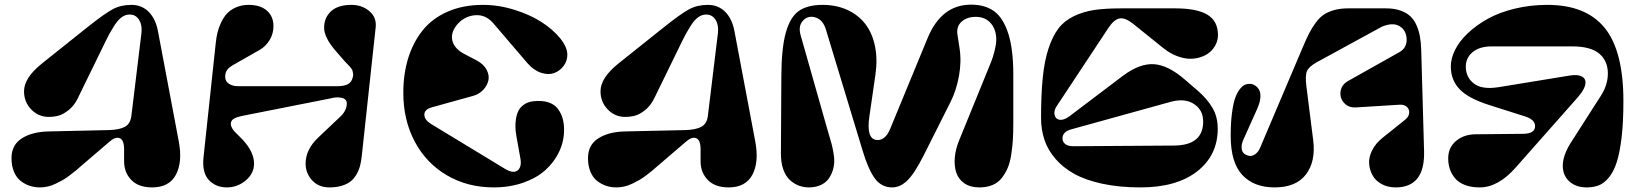

<svg xmlns="http://www.w3.org/2000/svg" viewBox="-20 -796 7106 831"><path d="M189.9 -227.1 448.2 -232.9Q495.6 -233.9 520.3 -247.1Q544.9 -260.3 548.8 -295.9L591.8 -649.9Q596.7 -690.9 579.1 -714.4Q561.5 -737.8 529.8 -731.9Q515.1 -729 500.7 -716.6Q486.3 -704.1 472.4 -681.4Q458.5 -658.7 453.1 -648.7Q447.8 -638.7 437 -617.2L315.9 -369.1Q300.8 -338.4 277.1 -319.6Q253.4 -300.8 233.2 -295.4Q212.9 -290 190.9 -290Q146.5 -290 115.2 -322.3Q84 -354.5 84 -400.9Q84 -458.5 160.2 -520L360.8 -680.2Q432.1 -736.8 467.5 -755.9Q502.9 -774.9 548.8 -774.9Q593.3 -774.9 623 -745.4Q652.8 -715.8 663.1 -664.1L753.9 -183.1Q770.5 -95.2 741.5 -40Q712.4 15.1 638.2 15.1Q579.6 15.1 548.3 -17.1Q517.1 -49.3 517.1 -98.1V-149.9Q517.1 -189.9 498.3 -197.8Q479.5 -205.6 453.1 -182.1L355 -98.1Q350.6 -94.7 334 -80.1Q317.4 -65.4 308.6 -58.1Q299.8 -50.8 282.5 -37.6Q265.1 -24.4 251.7 -16.8Q238.3 -9.3 221.2 -1Q204.1 7.3 187 11.2Q169.9 15.1 152.8 15.1Q129.9 15.1 108.9 8.3Q87.9 1.5 69.6 -12.7Q51.3 -26.9 40.5 -52.5Q29.8 -78.1 29.8 -111.8Q29.8 -168.5 74.2 -197Q118.7 -225.6 189.9 -227.1Z M1501 -774.9Q1546.4 -774.9 1578.4 -748Q1610.4 -721.2 1606 -678.2L1545.9 -122.1Q1543.5 -98.6 1538.8 -80.1Q1534.2 -61.5 1523.9 -43Q1513.7 -24.4 1499 -12.2Q1484.4 0 1460.7 7.6Q1437 15.1 1405.8 15.1Q1358.4 15.1 1330.6 -15.9Q1302.7 -46.9 1302.7 -87.9Q1302.7 -149.4 1357.9 -201.2L1450.7 -289.1Q1481 -316.4 1481 -348.1Q1481 -367.7 1458.7 -372.6Q1436.5 -377.4 1410.6 -370.1L1030.8 -294.9Q1000 -288.6 989.5 -280.5Q979 -272.5 979 -259.8Q979 -251.5 984.1 -242.2Q989.3 -232.9 995.1 -226.8Q1001 -220.7 1012.7 -209.2Q1024.4 -197.8 1030.8 -190.9Q1079.6 -137.7 1079.6 -87.9Q1079.6 -45.4 1043.7 -15.1Q1007.8 15.1 961.9 15.1Q914.1 15.1 884 -16.8Q854 -48.8 860.8 -115.2L913.6 -607.9Q916 -632.3 920.9 -653.3Q925.8 -674.3 936.5 -697.5Q947.3 -720.7 962.2 -737.1Q977.1 -753.4 1001.5 -764.2Q1025.9 -774.9 1056.6 -774.9Q1106.9 -774.9 1135.3 -749.8Q1163.6 -724.6 1163.6 -683.1Q1163.6 -650.4 1147.2 -623Q1130.9 -595.7 1104 -580.1L989.7 -515.1Q968.8 -502.9 961.7 -491.2Q954.6 -479.5 954.6 -463.9Q954.6 -444.3 970.5 -433.6Q986.3 -422.9 1012.7 -422.9H1438Q1469.7 -422.9 1486.1 -431.9Q1502.4 -440.9 1506.8 -461.9Q1509.8 -468.8 1508.1 -477.1Q1506.3 -485.4 1505.9 -489.3Q1505.4 -493.2 1500.5 -499.5Q1495.6 -505.9 1492.9 -508.8Q1490.2 -511.7 1484.1 -518.1Q1478 -524.4 1474.6 -527.8L1431.6 -577.1Q1382.8 -634.3 1382.8 -675.8Q1382.8 -719.7 1412.8 -747.3Q1442.9 -774.9 1501 -774.9Z M2070.3 -774.9Q2138.7 -774.9 2207 -753.4Q2275.4 -731.9 2324.7 -700Q2374 -668 2404.8 -629.9Q2435.5 -591.8 2435.5 -559.1Q2435.5 -531.7 2419.2 -510.3Q2402.8 -488.8 2378.2 -479.7Q2353.5 -470.7 2321.5 -481.2Q2289.6 -491.7 2261.7 -523.9L2114.7 -695.8Q2077.6 -738.8 2023.9 -728.5Q1982.4 -720.2 1955.6 -686Q1926.8 -648.9 1940.4 -611.8Q1951.7 -582.5 1988.8 -563L2043.5 -534.2Q2073.7 -518.1 2086.2 -494.1Q2098.6 -470.2 2093.8 -448Q2088.9 -425.8 2071.3 -407Q2053.7 -388.2 2027.3 -380.9L1847.7 -331.1Q1816.4 -321.8 1816.7 -299.3Q1816.9 -276.9 1846.7 -258.8L2169.4 -63Q2203.6 -43.9 2221.2 -59.1Q2238.8 -74.2 2232.4 -109.9L2215.3 -205.1Q2211.9 -224.6 2210.9 -242.4Q2210 -260.3 2213.1 -280.8Q2216.3 -301.3 2224.1 -316.9Q2231.9 -332.5 2248.8 -344Q2265.6 -355.5 2289.6 -357.9Q2326.2 -361.8 2352.8 -353.3Q2379.4 -344.7 2393.8 -325.9Q2408.2 -307.1 2414.8 -284.4Q2421.4 -261.7 2421.4 -233.9Q2421.4 -185.1 2400.4 -140.1Q2379.4 -95.2 2341.3 -60.5Q2303.2 -25.9 2244.9 -5.4Q2186.5 15.1 2116.7 15.1Q2003.4 15.1 1914.1 -37.4Q1824.7 -89.8 1775.1 -183.1Q1725.6 -276.4 1725.6 -394Q1725.6 -475.6 1746.6 -543.9Q1767.6 -612.3 1809.1 -664.3Q1850.6 -716.3 1917.5 -745.6Q1984.4 -774.9 2070.3 -774.9Z M2685.1 -227.1 2943.4 -232.9Q2990.7 -233.9 3015.4 -247.1Q3040 -260.3 3043.9 -295.9L3086.9 -649.9Q3091.8 -690.9 3074.2 -714.4Q3056.6 -737.8 3024.9 -731.9Q3010.3 -729 2995.8 -716.6Q2981.4 -704.1 2967.5 -681.4Q2953.6 -658.7 2948.2 -648.7Q2942.9 -638.7 2932.1 -617.2L2811 -369.1Q2795.9 -338.4 2772.2 -319.6Q2748.5 -300.8 2728.3 -295.4Q2708 -290 2686 -290Q2641.6 -290 2610.4 -322.3Q2579.1 -354.5 2579.1 -400.9Q2579.1 -458.5 2655.3 -520L2856 -680.2Q2927.2 -736.8 2962.6 -755.9Q2998 -774.9 3043.9 -774.9Q3088.4 -774.9 3118.2 -745.4Q3147.9 -715.8 3158.2 -664.1L3249 -183.1Q3265.6 -95.2 3236.6 -40Q3207.5 15.1 3133.3 15.1Q3074.7 15.1 3043.5 -17.1Q3012.2 -49.3 3012.2 -98.1V-149.9Q3012.2 -189.9 2993.4 -197.8Q2974.6 -205.6 2948.2 -182.1L2850.1 -98.1Q2845.7 -94.7 2829.1 -80.1Q2812.5 -65.4 2803.7 -58.1Q2794.9 -50.8 2777.6 -37.6Q2760.3 -24.4 2746.8 -16.8Q2733.4 -9.3 2716.3 -1Q2699.2 7.3 2682.1 11.2Q2665 15.1 2647.9 15.1Q2625 15.1 2604 8.3Q2583 1.5 2564.7 -12.7Q2546.4 -26.9 2535.6 -52.5Q2524.9 -78.1 2524.9 -111.8Q2524.9 -168.5 2569.3 -197Q2613.8 -225.6 2685.1 -227.1Z M3769 -473.1 3743.2 -294.9Q3727.1 -189.9 3778.8 -189.9Q3813 -189.9 3833 -238.8L3995.1 -631.8Q4054.7 -775.9 4183.1 -775.9Q4243.2 -775.9 4282.5 -747.6Q4321.8 -719.2 4343.8 -651.4Q4365.7 -583.5 4365.7 -473.1V-262.2Q4365.7 -221.7 4363.8 -190.9Q4361.8 -160.2 4356.7 -126.5Q4351.6 -92.8 4341.3 -68.8Q4331.1 -44.9 4315.2 -24.9Q4299.3 -4.9 4274.9 5.1Q4250.5 15.1 4218.8 15.1Q4179.7 15.1 4154.1 -2.4Q4128.4 -20 4118.9 -48.8Q4109.4 -77.6 4112.5 -114.3Q4115.7 -150.9 4131.8 -189.9L4270 -528.8Q4277.8 -548.3 4284.9 -576.7Q4292 -605 4292 -624Q4292 -668 4268.1 -695.6Q4244.1 -723.1 4203.1 -723.1Q4166 -723.1 4142.3 -702.6Q4118.7 -682.1 4124 -646L4132.8 -588.9Q4142.1 -530.3 4130.6 -467.5Q4119.1 -404.8 4094.7 -356L3979 -126Q3939.5 -46.9 3908.2 -15.9Q3877 15.1 3841.8 15.1Q3794.4 15.1 3765.9 -24.4Q3737.3 -64 3712.9 -146L3554.7 -668Q3542 -710 3510.3 -720.2Q3478.5 -730.5 3456.3 -707.5Q3434.1 -684.6 3444.8 -645L3558.1 -246.1Q3558.1 -245.6 3567.1 -215.1Q3576.2 -184.6 3579.3 -172.9Q3582.5 -161.1 3586.7 -138.7Q3590.8 -116.2 3590.8 -101.1Q3590.8 -80.6 3585.2 -61.3Q3579.6 -42 3567.6 -24.2Q3555.7 -6.3 3533.2 4.4Q3510.7 15.1 3481 15.1Q3458.5 15.1 3438 7.6Q3417.5 0 3399.2 -16.4Q3380.9 -32.7 3370.1 -63Q3359.4 -93.3 3359.9 -133.8L3361.8 -466.8Q3362.3 -587.4 3381.1 -654.8Q3399.9 -722.2 3437.3 -748.5Q3474.6 -774.9 3540 -774.9Q3599.1 -774.9 3646.2 -753.7Q3693.4 -732.4 3723.9 -693.8Q3754.4 -655.3 3766.6 -598.4Q3778.8 -541.5 3769 -473.1Z M4485.8 -285.2Q4485.8 -386.7 4493.2 -460Q4500.5 -533.2 4518.3 -586.7Q4536.1 -640.1 4561.3 -673.1Q4586.4 -706.1 4627.4 -725.8Q4668.5 -745.6 4715.8 -752.7Q4763.2 -759.8 4831.5 -759.8H5066.9Q5160.6 -759.8 5206.1 -732.2Q5251.5 -704.6 5251.5 -644Q5251.5 -622.6 5241.9 -603.3Q5232.4 -584 5216.1 -570.1Q5199.7 -556.2 5176.5 -548.6Q5153.3 -541 5127.7 -541.7Q5102.1 -542.5 5072 -554.2Q5042 -565.9 5013.7 -588.9L4885.7 -691.9Q4850.6 -720.2 4826.4 -716.3Q4802.2 -712.4 4777.8 -675.8L4553.7 -336.9Q4540 -316.4 4544.4 -298.3Q4548.8 -280.3 4565.7 -277.6Q4582.5 -274.9 4606.4 -291L4841.8 -469.2Q4914.1 -522.5 4975.1 -518.1Q5036.1 -513.7 5106.4 -453.1L5163.6 -403.8Q5203.6 -369.6 5227.1 -330.3Q5250.5 -291 5250.5 -238.8Q5250.5 -124 5161.6 -54.4Q5072.8 15.1 4915.5 15.1Q4824.7 15.1 4752 -0.5Q4679.2 -16.1 4630.1 -43.2Q4581.1 -70.3 4548.1 -108.6Q4515.1 -147 4500.5 -190.9Q4485.8 -234.9 4485.8 -285.2ZM5045.9 -355 4618.7 -236.8Q4578.6 -226.6 4578.6 -196.8Q4578.6 -182.1 4590.3 -172.6Q4602.1 -163.1 4626.5 -163.1L5062.5 -166Q5187.5 -167.5 5187.5 -270Q5187.5 -319.8 5147.7 -345.9Q5107.9 -372.1 5045.9 -355Z M5306.6 -208V-210.9Q5306.6 -266.1 5312.3 -307.9Q5317.9 -349.6 5326.4 -373Q5335 -396.5 5346.7 -410.9Q5358.4 -425.3 5368.9 -429.4Q5379.4 -433.6 5390.6 -433.1Q5401.4 -432.6 5411.4 -426.5Q5421.4 -420.4 5429 -408.4Q5436.5 -396.5 5435.1 -374.5Q5433.6 -352.5 5421.4 -325.2L5360.4 -189Q5352.5 -169.9 5354 -154.1Q5355.5 -138.2 5365.5 -130.6Q5375.5 -123 5387.7 -121.3Q5399.9 -119.6 5412.8 -128.7Q5425.8 -137.7 5433.6 -155.8L5618.7 -591.8Q5634.3 -628.9 5646.5 -652.6Q5658.7 -676.3 5675.3 -698.7Q5691.9 -721.2 5710.7 -733.4Q5729.5 -745.6 5755.6 -752.7Q5781.7 -759.8 5815.4 -759.8H5979.5Q6014.2 -759.8 6040.3 -750.7Q6066.4 -741.7 6083.3 -726.3Q6100.1 -710.9 6110.6 -687.3Q6121.1 -663.6 6125.7 -637.2Q6130.4 -610.8 6131.3 -577.1L6143.6 -141.1Q6147.5 15.1 6020.5 15.1Q5986.8 15.1 5960.4 1Q5934.1 -13.2 5920.9 -36.6Q5907.7 -60.1 5905.8 -87.6Q5903.8 -115.2 5918.7 -145.3Q5933.6 -175.3 5963.4 -199.2L6061.5 -277.8Q6077.6 -290.5 6079.1 -306.9Q6080.6 -323.2 6068.8 -333.7Q6057.1 -344.2 6037.6 -342.8L5849.6 -331.1Q5816.4 -329.1 5797.1 -350.8Q5777.8 -372.6 5782.2 -400.9Q5786.6 -429.2 5813.5 -444.8L6037.6 -570.8Q6069.8 -589.4 6068.1 -627.4Q6066.4 -665.5 6037.1 -682.9Q6007.8 -700.2 5960.4 -680.2L5679.7 -526.9Q5645 -507.8 5636.7 -488.3Q5628.4 -468.8 5634.3 -421.9L5663.6 -189.9Q5675.3 -97.2 5632.3 -41Q5589.4 15.1 5496.6 15.1Q5407.2 15.1 5356.9 -38.6Q5306.6 -92.3 5306.6 -208Z M6365.2 -214.8 6570.3 -216.8Q6624 -216.8 6624 -250Q6624 -278.3 6581.1 -292L6424.3 -341.8Q6333 -371.1 6296.1 -411.1Q6259.3 -451.2 6259.3 -507.8Q6259.3 -543 6277.8 -580.3Q6296.4 -617.7 6333 -652.3Q6369.6 -687 6419.2 -714.6Q6468.8 -742.2 6535.9 -758.5Q6603 -774.9 6677.2 -774.9Q6844.2 -774.9 6925.3 -675.3Q7006.3 -575.7 7006.3 -357.9Q7006.3 -266.6 6998.3 -199.7Q6990.2 -132.8 6976.8 -92Q6963.4 -51.3 6942.6 -26.9Q6921.9 -2.4 6899.4 6.3Q6877 15.1 6847.2 15.1Q6800.3 15.1 6772 -11Q6743.7 -37.1 6743.9 -79.3Q6744.1 -121.6 6776.4 -174.8L6910.2 -383.8Q6939 -429.7 6939 -478Q6939 -532.7 6901.6 -564Q6864.3 -595.2 6785.2 -595.2H6436Q6383.8 -595.2 6354 -570.6Q6324.2 -545.9 6324.2 -507.8Q6324.2 -461.4 6359.4 -434.3Q6394.5 -407.2 6467.3 -418.9L6774.9 -469.2Q6807.6 -474.1 6825 -465.8Q6842.3 -457.5 6842.3 -439Q6842.3 -413.1 6808.1 -374L6540 -70.8Q6464.4 15.1 6384.3 15.1Q6347.7 15.1 6320.3 4.6Q6293 -5.9 6277.6 -24.4Q6262.2 -43 6255.1 -64.5Q6248 -85.9 6248 -110.8Q6248 -156.7 6281.2 -185.3Q6314.5 -213.9 6365.2 -214.8Z"/></svg>

Font: Pilowlava
Style: Regular
Weight: 400
Designer: Anton Moglia, Jérémy Landes, Maksym Kobuzan (Cyrillic), Velvetyne Type Foundry
Foundry: Anton Moglia, Jérémy Landes, Velvetyne Type Foundry
Version: Version 1.001;hotconv 1.0.109;makeotfexe 2.5.65596